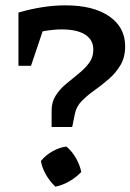

<svg xmlns="http://www.w3.org/2000/svg" viewBox="-20 -694 488 718"><path d="M225 -674Q329 -674 388.5 -633Q448 -592 448 -521Q448 -480 430.5 -450.5Q413 -421 387 -398.5Q361 -376 333.5 -356.5Q306 -337 285.5 -316Q265 -295 260 -268L250 -219H173V-281Q173 -313 188.5 -337Q204 -361 227.5 -380.5Q251 -400 274.5 -419Q298 -438 313.5 -459Q329 -480 329 -508Q329 -545 298.5 -564.5Q268 -584 211 -584Q154 -584 76 -562L49 -647Q93 -660 137.5 -667Q182 -674 225 -674ZM163 -647 96 -448H49V-647ZM228 -146Q248 -130 263 -104.5Q278 -79 284 -51Q264 -30 238.5 -15.5Q213 -1 187 4Q166 -16 151.5 -41.5Q137 -67 133 -92Q151 -114 177 -128.5Q203 -143 228 -146Z"/></svg>

Font: Piazzolla Thin
Style: Bold
Weight: 700
Version: Version 2.005